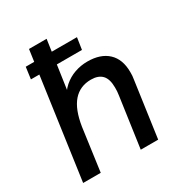

<svg xmlns="http://www.w3.org/2000/svg" viewBox="-165 -816 882 935"><g transform="rotate(-30 276.5 -348.5)"><path d="M33 0 131 -697H230L185 -386L165 -388Q184 -429 212 -453.5Q240 -478 274.5 -490Q309 -502 346 -502Q420 -502 461 -463.5Q502 -425 502 -353Q502 -342 501.5 -332.5Q501 -323 499 -313L455 0H357L397 -282Q399 -294 399.5 -304Q400 -314 400 -325Q400 -373 379 -395Q358 -417 317 -417Q255 -417 217 -373.5Q179 -330 165 -240L132 0ZM65 -564 74 -630H362L352 -564Z"/></g></svg>

Font: Hanken Grotesk Medium
Style: Italic
Weight: 500
Italic angle: -8°
Designer: Alfredo Marco Pradil
Foundry: Hanken Design Co.
Version: Version 3.013